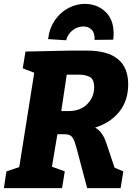

<svg xmlns="http://www.w3.org/2000/svg" viewBox="-26 -967 700 987"><path d="M563 -105 608 -86 594 0H422L369 -200Q359 -239 350.5 -254Q342 -269 329.5 -273.5Q317 -278 288 -277H269L241 -110L307 -86L293 0H-6L7 -86L73 -108L150 -593L91 -616L105 -702L344 -707H420Q633 -707 633 -533Q633 -450 587.5 -393Q542 -336 463 -311Q500 -291 519 -236ZM326 -396Q387 -396 422.5 -432Q458 -468 458 -518Q458 -560 435.5 -571.5Q413 -583 382 -583H317L289 -396ZM558 -796Q558 -774 556 -763L460 -762Q462 -797 445.5 -814Q429 -831 403 -831Q373 -831 347.5 -811.5Q322 -792 314 -760L221 -766Q229 -825 258 -865.5Q287 -906 327.5 -926.5Q368 -947 410 -947Q473 -947 515.5 -907Q558 -867 558 -796Z"/></svg>

Font: Bitter Pro ExtraBold
Style: Italic
Weight: 800
Italic angle: -9°
Designer: Sol Matas, and Bitter project Authors
Foundry: Sol Matas
Version: Version 1.010